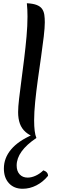

<svg xmlns="http://www.w3.org/2000/svg" viewBox="-20 -822 384 1187"><path d="M257 -684Q257 -652 250.5 -596Q244 -540 234 -471Q224 -402 214 -330Q204 -258 197.5 -192.5Q191 -127 191 -78Q191 -2 205 31Q163 16 138.5 -5.5Q114 -27 103 -57.5Q92 -88 92 -129Q92 -160 98 -211.5Q104 -263 112.5 -327Q121 -391 129.5 -460Q138 -529 144 -596Q150 -663 150 -720Q150 -741 149 -762Q148 -783 146 -802Q185 -800 207.5 -791Q230 -782 240.5 -766.5Q251 -751 254 -730.5Q257 -710 257 -684ZM248 231Q277 241 277 265Q246 303 205 324Q164 345 120 345Q67 345 35.5 311Q4 277 4 220Q4 155 48.5 102Q93 49 181 11L205 31Q144 72 113.5 114.5Q83 157 83 201Q83 236 101.5 256Q120 276 151 276Q175 276 201 264Q227 252 248 231Z"/></svg>

Font: Merienda
Style: Regular
Weight: 400
Designer: Eduardo Rodriguez Tunni
Foundry: Eduardo Rodriguez Tunni
Version: Version 2.001